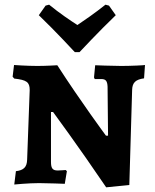

<svg xmlns="http://www.w3.org/2000/svg" viewBox="-20 -783 661 821"><path d="M300 -560H320C320 -560 402 -648 475 -718L446 -759L431 -763C386 -727 338 -694 311 -676C283 -694 235 -726 190 -763L175 -759L146 -718C219 -648 300 -560 300 -560ZM442 -203H433C433 -203 325 -349 225 -504C225 -504 177 -501 140 -501C96 -501 40 -505 40 -505L34 -455L41 -447C94 -441 107 -432 107 -398L96 -100C95 -68 81 -55 48 -51L41 6C41 6 101 0 147 0C183 0 257 3 257 3L266 -51L261 -56C261 -56 236 -54 227 -54C205 -54 198 -63 198 -91V-304H207C207 -304 312 -162 434 18L533 8L545 -399C546 -430 560 -443 596 -448L600 -505C600 -504 540 -501 499 -501C461 -501 387 -504 387 -504L382 -452L385 -445H413C432 -445 439 -437 440 -412Z"/></svg>

Font: Alegreya SC
Style: Bold
Weight: 700
Designer: Juan Pablo del Peral
Foundry: Huerta Tipografica
Version: Version 2.007;PS 002.007;hotconv 1.0.88;makeotf.lib2.5.64775